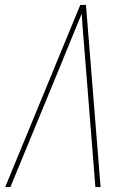

<svg xmlns="http://www.w3.org/2000/svg" viewBox="-20 -755 540 775"><path d="M1 0 304 -735H327L386 0H365L326 -490Q322 -542 317.5 -594.5Q313 -647 310 -700Q288 -647 266.5 -594.5Q245 -542 224 -490L22 0Z"/></svg>

Font: Iosevka SS04 Thin Oblique
Style: Regular
Weight: 100
Italic angle: -9°
Monospace: yes
Designer: Belleve Invis
Foundry: Belleve Invis
Version: Version 19.0.0; ttfautohint (v1.8.4)